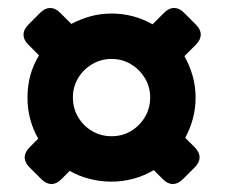

<svg xmlns="http://www.w3.org/2000/svg" viewBox="-20 -534 574 482"><path d="M106 -514Q119 -514 131 -502L159 -474Q182 -486 207 -493Q232 -500 260.2 -500Q288.4 -500 314.2 -493Q340 -486 363 -473L391.9 -501.9Q404 -514 417.1 -514Q430.2 -514 442 -502L472 -472Q484 -460 484 -447Q484 -434.5 472 -422L443 -393Q456 -370 463.5 -343.8Q471 -317.6 471 -289Q471 -261 464 -235.5Q457 -210 445 -188L469 -164Q481 -152 481 -139Q481 -126 469 -114L439 -84Q426.5 -72 414 -72Q400.9 -72 389 -84L366 -107Q343 -93 315.5 -85.5Q288 -78 260 -78Q232 -78 204.8 -85Q177.6 -91.9 155 -105L134 -84Q122.1 -72 109 -72Q96.5 -72 84 -84L54 -114Q42 -125.8 42 -139Q42 -151.5 54 -164L76 -186Q63.3 -207.7 56.1 -233.9Q49 -260 49 -289Q49 -348 78 -395L51 -422Q39 -434 39 -447Q39 -459.5 51 -472L81 -502Q93 -514 106 -514ZM260.2 -386Q233.4 -386 211.2 -372.8Q189 -359.6 176 -337.8Q163 -316 163 -289.2Q163 -262.4 176 -240.2Q189 -218 211.2 -205Q233.4 -192 260.2 -192Q287 -192 308.8 -205Q330.6 -218 343.8 -240.2Q357 -262.4 357 -289.2Q357 -316 343.8 -337.8Q330.6 -359.6 308.8 -372.8Q287 -386 260.2 -386Z"/></svg>

Font: Asap VF Beta
Style: Regular
Weight: 400
Designer: Pablo Cosgaya
Foundry: Pablo Cosgaya
Version: Version 1.007